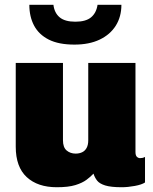

<svg xmlns="http://www.w3.org/2000/svg" viewBox="-20 -775 640 805"><path d="M218 10Q138 10 92 -32.5Q46 -75 46 -160V-511H244V-187Q244 -157 259.5 -144Q275 -131 297 -131Q312 -131 324 -136.5Q336 -142 343 -154.5Q350 -167 350 -187V-511H548V-138Q548 -123 554 -117.5Q560 -112 567 -112Q573 -112 577.5 -113Q582 -114 588 -117V-10Q575 -1 545.5 4.5Q516 10 490 10Q445 10 421 2.5Q397 -5 387 -18Q377 -31 372 -47Q360 -34 342.5 -21Q325 -8 296 1Q267 10 218 10ZM292 -588Q226 -588 184.5 -609Q143 -630 123 -667.5Q103 -705 103 -755H204Q208 -721 230 -702.5Q252 -684 296 -684Q340 -684 362 -702.5Q384 -721 389 -755H489Q489 -705 465.5 -667.5Q442 -630 398 -609Q354 -588 292 -588Z"/></svg>

Font: Chivo Mono Medium Black
Style: Regular
Weight: 900
Monospace: yes
Version: Version 1.008